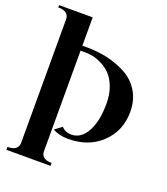

<svg xmlns="http://www.w3.org/2000/svg" viewBox="-160 -812 976 1121"><g transform="rotate(20 328.5 -251.5)"><path d="M12 -687V-701H221V-525H250Q316 -525 376.5 -511.5Q437 -498 493 -468.5Q549 -439 582.5 -384.5Q616 -330 616 -257Q616 -139 535.5 -62Q455 15 329 15Q271 15 232 -8L276 -41Q299 -15 337 -15Q396 -15 432.5 -79Q469 -143 469 -256Q469 -313 452 -357.5Q435 -402 411 -427Q387 -452 355.5 -468Q324 -484 298.5 -489Q273 -494 251 -494H221V129Q221 180 286 180V198H12V180Q79 180 79 129V-636Q79 -687 12 -687Z"/></g></svg>

Font: Uncial Antiqua
Style: Regular
Weight: 400
Designer: Astigmatic (AOETI)
Foundry: Astigmatic (AOETI)
Version: Version 1.000